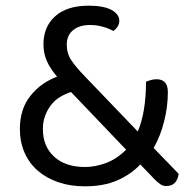

<svg xmlns="http://www.w3.org/2000/svg" viewBox="-20 -641 677 676"><path d="M565 14Q554 14 545 8Q536 2 525 -9L474 -62Q441 -27 393 -6Q345 15 279 15Q227 15 185 0.5Q143 -14 113 -40Q83 -66 66.5 -103.5Q50 -141 50 -187Q50 -257 87 -303.5Q124 -350 181 -371Q157 -399 145 -426Q133 -453 133 -485Q133 -547 174.5 -584Q216 -621 292 -621Q345 -621 372.5 -606Q400 -591 400 -568Q400 -556 393.5 -546.5Q387 -537 379 -532Q363 -541 341.5 -547Q320 -553 297 -553Q259 -553 237 -534.5Q215 -516 215 -484Q215 -453 231 -429Q247 -405 277 -374L465 -178Q479 -210 486.5 -254Q494 -298 494 -353Q503 -357 512.5 -359.5Q522 -362 531 -362Q571 -362 571 -317Q571 -266 558 -214Q545 -162 521 -120L609 -29Q603 14 565 14ZM280 -53Q315 -53 353 -67Q391 -81 424 -114L230 -317Q211 -311 193 -300.5Q175 -290 161.5 -273.5Q148 -257 139.5 -235Q131 -213 131 -186Q131 -126 170.5 -89.5Q210 -53 280 -53Z"/></svg>

Font: Baloo Chettan 2
Style: Regular
Weight: 400
Designer: Maithili Shingre, Unnati Kotecha and Ek Type
Foundry: Ek Type
Version: Version 1.640;hotconv 1.0.111;makeotfexe 2.5.65597; ttfautoh